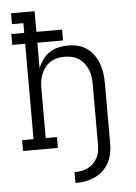

<svg xmlns="http://www.w3.org/2000/svg" viewBox="-61 -781 722 1021"><g transform="rotate(-5 300.0 -270.5)"><path d="M300 194V136Q318 136 336 133Q354 130 370.5 122Q387 114 400.5 100.5Q414 87 422.5 71Q431 55 434 36.5Q437 18 437 0V-320Q437 -340 434.5 -360Q432 -380 424.5 -398.5Q417 -417 405 -433Q393 -449 376 -460Q359 -471 339.5 -475.5Q320 -480 300 -480Q280 -480 260.5 -475.5Q241 -471 224 -460Q207 -449 195 -433Q183 -417 175.5 -398.5Q168 -380 165.5 -360Q163 -340 163 -320V-58H223V0H37V-58H98V-567H29V-625H98V-677H37V-735H163V-625H300V-567H163V-430Q172 -454 187.5 -475.5Q203 -497 224.5 -511.5Q246 -526 272 -532Q298 -538 323 -538Q350 -538 376.5 -531.5Q403 -525 424.5 -509.5Q446 -494 461.5 -472Q477 -450 486 -425Q495 -400 498.5 -373.5Q502 -347 502 -320V0Q502 27 497 53Q492 79 479.5 102.5Q467 126 447 144.5Q427 163 403 174Q379 185 352.5 189.5Q326 194 300 194Z"/></g></svg>

Font: Iosevka Slab Light Extended
Style: Regular
Weight: 300
Width: 7
Monospace: yes
Designer: Belleve Invis
Foundry: Belleve Invis
Version: Version 11.1.0; ttfautohint (v1.8.3)